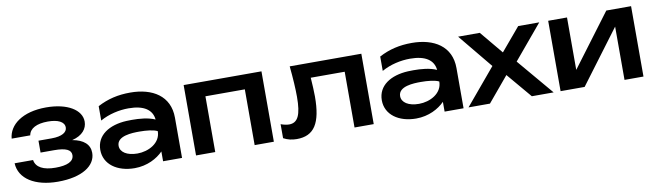

<svg xmlns="http://www.w3.org/2000/svg" viewBox="-36 -1047 5204 1526"><g transform="rotate(-10 2566.0 -284.0)"><path d="M340 15C535 15 647 -60 647 -164C647 -232 598 -275 508 -291C594 -312 631 -363 631 -419C631 -514 519 -583 348 -583C156 -583 45 -496 36 -386H186C195 -441 253 -470 342 -470C422 -470 475 -446 475 -399C475 -361 434 -333 349 -333H243V-237H352C448 -237 489 -216 489 -174C489 -122 434 -98 340 -98C242 -98 183 -129 174 -189H25C31 -63 155 15 340 15Z M1190 0H1343V-325C1343 -501 1206 -583 1027 -583C929 -583 845 -564 762 -520V-404C833 -444 917 -462 992 -462C1117 -462 1181 -416 1189 -337C1133 -362 1062 -367 1002 -367C988 -367 974 -367 959 -366C819 -359 714 -294 714 -175C714 -58 819 15 959 15C1061 15 1142 -30 1190 -79ZM1190 -243C1190 -146 1089 -96 1001 -96C916 -96 863 -131 863 -182C863 -262 987 -265 1044 -265C1101 -265 1160 -259 1190 -243Z M1456 -568V0H1611V-450H1929V0H2084V-568Z M2312 -568C2322 -469 2327 -384 2327 -320C2327 -173 2298 -114 2228 -114C2209 -114 2185 -119 2161 -128V-15C2194 3 2229 11 2268 11C2408 11 2468 -81 2468 -298C2468 -340 2465 -392 2461 -450H2735V0H2890V-568Z M3462 0H3615V-325C3615 -501 3478 -583 3299 -583C3201 -583 3117 -564 3034 -520V-404C3105 -444 3189 -462 3264 -462C3389 -462 3453 -416 3461 -337C3405 -362 3334 -367 3274 -367C3260 -367 3246 -367 3231 -366C3091 -359 2986 -294 2986 -175C2986 -58 3091 15 3231 15C3333 15 3414 -30 3462 -79ZM3462 -243C3462 -146 3361 -96 3273 -96C3188 -96 3135 -131 3135 -182C3135 -262 3259 -265 3316 -265C3373 -265 3432 -259 3462 -243Z M3828 0 3996 -201 4166 0H4342L4095 -292L4326 -568H4156L4000 -383L3846 -568H3671L3899 -291L3655 0Z M4592 0 4914 -430V0H5067V-568H4867L4550 -145V-568H4398V0Z"/></g></svg>

Font: Bounded Med
Style: Regular
Weight: 500
Designer: Vlad Churkin
Version: Version 3.0